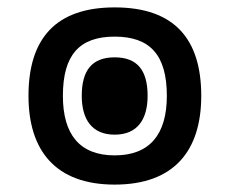

<svg xmlns="http://www.w3.org/2000/svg" viewBox="-20 -487 621 519"><path d="M290 12C451 12 524 -80 524 -228C524 -382 451 -467 290 -467C130 -467 57 -382 57 -228C57 -80 130 12 290 12ZM290 -67C195 -67 150 -124 150 -228C150 -339 195 -388 290 -388C385 -388 431 -339 431 -228C431 -124 385 -67 290 -67ZM290 -123C352 -123 379 -165 379 -228C379 -296 352 -332 290 -332C228 -332 201 -296 201 -228C201 -165 228 -123 290 -123Z"/></svg>

Font: Noto Sans Thai UI SemCond SemBd
Style: Regular
Weight: 600
Width: 4
Designer: Monotype Design Team
Foundry: Monotype Imaging Inc.
Version: Version 2.000